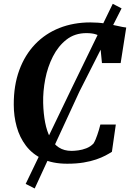

<svg xmlns="http://www.w3.org/2000/svg" viewBox="-20 -872 698 1032"><path d="M341.5 8Q263 8 208.2 -18Q153.5 -44 119.5 -88.8Q85.5 -133.5 69.8 -190.5Q54 -247.5 54 -309.5Q53.5 -412.5 83.5 -494.5Q113.5 -576.5 168.5 -634Q223.5 -691.5 299.2 -721.5Q375 -751.5 465.5 -751.5Q508 -751.5 545.2 -745.5Q582.5 -739.5 611.5 -732.8Q640.5 -726 658.5 -724L628.5 -533H528L513.5 -680.5Q505.5 -684 495.8 -687.2Q486 -690.5 473.5 -692.2Q461 -694 444.5 -694Q382 -694 337.5 -659.2Q293 -624.5 264.5 -568.5Q236 -512.5 223.2 -446.5Q210.5 -380.5 212 -318.5Q213.5 -260.5 222.8 -213Q232 -165.5 250 -131.8Q268 -98 296.2 -79.5Q324.5 -61 364.5 -61Q379.5 -61 400.8 -63.8Q422 -66.5 444 -75Q466 -83.5 482.5 -100.5Q488.5 -110 493.5 -121.8Q498.5 -133.5 503 -146.8Q507.5 -160 511.8 -174.2Q516 -188.5 519.5 -202.5H602.5L581.5 -56Q567.5 -47 546.8 -36Q526 -25 497 -15Q468 -5 429.5 1.5Q391 8 341.5 8ZM118 116.5 367 -401 586 -851.5 633.5 -827 406.5 -379 166.5 141Z"/></svg>

Font: Merriweather 20pt
Style: Bold Italic
Weight: 700
Italic angle: -7.8°
Version: Version 2.101